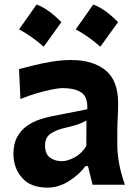

<svg xmlns="http://www.w3.org/2000/svg" viewBox="-20 -839 621 872"><path d="M195.8 13.2Q119.1 13.2 80.1 -31.5Q41 -76.2 41 -139.6Q41 -186 58.1 -217Q75.2 -248 102.1 -266.8Q128.9 -285.6 158.4 -295.7Q188 -305.7 212.9 -310.5L376.5 -342.8Q378.9 -400.9 347.9 -419.9Q316.9 -439 262.7 -439Q249 -439 217.5 -432.9Q186 -426.8 147.5 -415.5Q108.9 -404.3 72.8 -389.2L66.4 -525.4Q93.3 -532.2 132.3 -542Q171.4 -551.8 215.8 -559.1Q260.3 -566.4 303.2 -566.4Q401.4 -566.4 459 -520Q516.6 -473.6 516.6 -369.1Q516.6 -342.3 514.6 -304Q512.7 -265.6 512.7 -233.9V-184.6Q512.7 -143.6 520.8 -97.7Q528.8 -51.8 547.4 0H400.4L379.4 -84.5H368.2Q339.4 -45.4 292.7 -16.1Q246.1 13.2 195.8 13.2ZM261.2 -106.9Q286.6 -106.9 319.3 -124.5Q352.1 -142.1 372.1 -176.3L372.6 -292Q361.8 -285.2 342 -277.1Q322.3 -269 271 -257.3Q236.8 -249.5 210.7 -232.4Q184.6 -215.3 184.6 -178.2Q184.6 -139.6 207 -123.3Q229.5 -106.9 261.2 -106.9ZM403.4 -818.5Q433.5 -807.2 461.7 -786.3Q489.9 -765.3 516.2 -738.5Q475.9 -682.1 435.6 -626.8Q410.9 -648.8 383.3 -668.7Q355.6 -688.5 323.9 -705.7Q344.3 -734.7 364.2 -762.6Q384.1 -790.6 403.4 -818.5ZM146.1 -818.5Q176.2 -807.2 204.4 -786.3Q232.6 -765.3 258.9 -738.5Q218.6 -682.1 178.3 -626.8Q153.6 -648.8 125.9 -668.7Q98.3 -688.5 66.6 -705.7Q87 -734.7 106.9 -762.6Q126.8 -790.6 146.1 -818.5Z"/></svg>

Font: Pinar-DS2-FD Bold
Style: Regular
Weight: 700
Designer: Amin Abedi
Version: Version 3.000